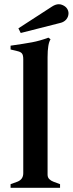

<svg xmlns="http://www.w3.org/2000/svg" viewBox="-20 -888 344 908"><path d="M30 -17 63 -29Q90 -40 90 -69V-608Q90 -628 83.5 -635.5Q77 -643 63 -646L30 -654V-672Q94 -681 131.5 -688Q169 -695 209 -710L219 -702Q205 -681 205 -617V-62Q205 -49 213 -41Q221 -33 232 -29L264 -17V0H30ZM67 -754 226 -857Q243 -868 258 -868Q268 -868 276 -864Q290 -858 297 -847.5Q304 -837 304 -825Q304 -817 301 -809Q291 -785 263 -779L78 -732Z"/></svg>

Font: Ibarra Real Nova
Style: Bold
Weight: 700
Designer: Jose Maria Ribagorda & Octavio Pardo
Foundry: Jose Maria Ribagorda
Version: Version 1.014